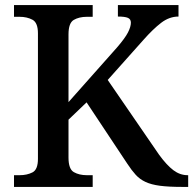

<svg xmlns="http://www.w3.org/2000/svg" viewBox="-20 -734 759 754"><path d="M35 0V-46H57Q86 -46 107.5 -57Q129 -68 129 -110V-603Q129 -645 107.5 -656.5Q86 -668 57 -668H35V-714H344V-668H321Q291 -668 270 -656Q249 -644 249 -599V-333L439 -547Q471 -584 482.5 -606.5Q494 -629 494 -645Q494 -659 482 -664Q470 -669 443 -669V-714H681V-669Q645 -669 613 -644.5Q581 -620 543 -577L403 -420L605 -126Q635 -85 661 -65.5Q687 -46 717 -46H719V0H694Q642 0 608 -4.5Q574 -9 551.5 -19.5Q529 -30 513 -47.5Q497 -65 480 -91L320 -332L249 -264V-115Q249 -70 270 -58Q291 -46 321 -46H344V0Z"/></svg>

Font: Noto Serif Khojki Medium
Style: Regular
Weight: 500
Version: Version 2.003